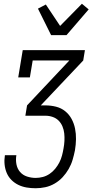

<svg xmlns="http://www.w3.org/2000/svg" viewBox="-20 -787 540 1022"><path d="M170 215Q145 215 121.5 211Q98 207 77.5 197Q57 187 41 171Q25 155 16 134Q7 113 4.5 89Q2 65 6 40V39H67V40Q63 64 67.5 87.5Q72 111 86.5 128Q101 145 123.5 152.5Q146 160 170 160Q189 160 208 155Q227 150 244 138.5Q261 127 274 111Q287 95 296 77.5Q305 60 310 41Q315 22 318 4Q322 -17 323 -37Q324 -57 322 -76.5Q320 -96 312.5 -114Q305 -132 292 -145Q279 -158 260.5 -164.5Q242 -171 222 -171H115L124 -226L349 -465H154L139 -375H77L101 -520H432L423 -465L197 -226H222Q251 -226 278.5 -219Q306 -212 327 -195Q348 -178 361 -154Q374 -130 379.5 -102.5Q385 -75 384.5 -46Q384 -17 379 13Q374 38 366.5 63.5Q359 89 345.5 112.5Q332 136 313.5 156Q295 176 271 190Q247 204 221 209.5Q195 215 170 215ZM252 -600 182 -741 224 -763 300 -649 416 -767 452 -737 334 -600Z"/></svg>

Font: Iosevka Curly Slab Light
Style: Italic
Weight: 300
Italic angle: -9°
Monospace: yes
Designer: Belleve Invis
Foundry: Belleve Invis
Version: Version 22.1.2; ttfautohint (v1.8.4)